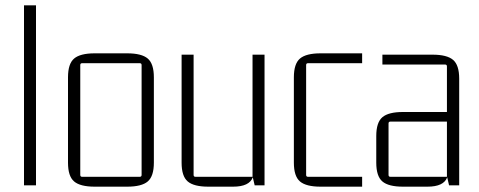

<svg xmlns="http://www.w3.org/2000/svg" viewBox="-20 -695 1795 720"><path d="M115 0H70V-675H115Z M235 -85V-405Q235 -456 258 -475.5Q281 -495 335 -495H457Q511 -495 534 -475.5Q557 -456 557 -405V-85Q557 -34 534 -14.5Q511 5 457 5H335Q281 5 258 -14.5Q235 -34 235 -85ZM504 -458H288Q281 -458 281 -451V-39Q281 -32 288 -32H504Q511 -32 511 -39V-451Q511 -458 504 -458Z M854 5H761Q707 5 684 -14.5Q661 -34 661 -85V-490H706V-39Q706 -32 713 -32H927V-490H972V0H935L928 -30Q915 5 854 5Z M1338 5H1182Q1128 5 1105 -14.5Q1082 -34 1082 -85V-405Q1082 -456 1105 -475.5Q1128 -495 1182 -495H1338V-458H1135Q1128 -458 1128 -451V-39Q1128 -32 1135 -32H1338Z M1583 5H1491Q1437 5 1414 -14.5Q1391 -34 1391 -85V-185Q1391 -236 1414 -255.5Q1437 -275 1491 -275H1656V-446Q1656 -453 1649 -453H1414V-490H1602Q1656 -490 1679 -470.5Q1702 -451 1702 -400V0H1664L1657 -30Q1644 5 1583 5ZM1656 -32V-239H1444Q1437 -239 1437 -232V-39Q1437 -32 1444 -32Z"/></svg>

Font: Gemunu Libre ExtraLight
Style: Regular
Weight: 200
Designer: Puspanada Ekanayake, Sola Matas, Pathum Egodawatta, Kosala Senevirathne
Foundry: mooniak
Version: Version 1.100